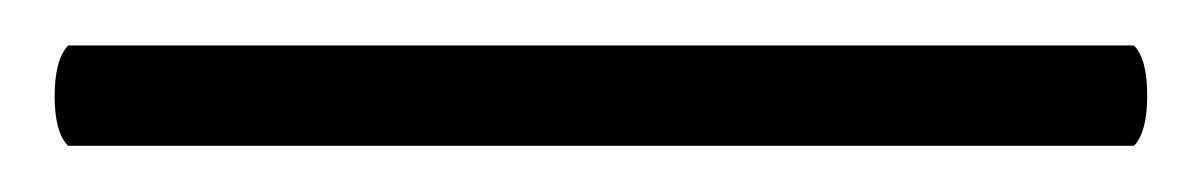

<svg xmlns="http://www.w3.org/2000/svg" viewBox="-20 90 526 84"><path d="M476.1 109.9Q481.9 115.7 481.9 131.8Q481.9 147.9 476.1 153.8H9.8Q3.9 147.9 3.9 132.1Q3.9 116.2 9.8 109.9Z"/></svg>

Font: Linux Libertine O
Style: Regular
Weight: 400
Designer: Philipp H. Poll
Foundry: Philipp H. Poll
Version: Version 5.3.0